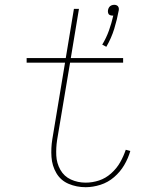

<svg xmlns="http://www.w3.org/2000/svg" viewBox="-20 -772 616 800"><path d="M423 -577Q444 -613 456 -652Q468 -691 475 -730Q476 -736 474 -741.5Q472 -747 467 -749.5Q462 -752 456 -752Q450 -752 444 -749.5Q438 -747 434.5 -741.5Q431 -736 430 -730Q429 -724 430.5 -718Q432 -712 437 -709.5Q442 -707 449 -707Q450 -707 452 -707Q445 -676 434 -645Q423 -614 406 -586ZM337 8Q367 8 398.5 -2Q430 -12 455.5 -34Q481 -56 497.5 -84Q514 -112 523 -143L504 -148Q495 -121 480.5 -95.5Q466 -70 443 -49.5Q420 -29 392.5 -20Q365 -11 337 -11Q304 -11 275.5 -24Q247 -37 231.5 -64.5Q216 -92 214.5 -124Q213 -156 218 -189L272 -511H493V-530H275L309 -735H288L254 -530H91V-511H251L198 -192Q192 -155 194.5 -118Q197 -81 215 -50.5Q233 -20 266 -6Q299 8 337 8Z"/></svg>

Font: Iosevka Sparkle Thin
Style: Italic
Weight: 100
Italic angle: -9°
Designer: Belleve Invis
Foundry: Belleve Invis
Version: Version 4.5.0; ttfautohint (v1.8.3)